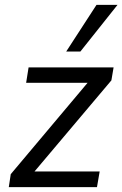

<svg xmlns="http://www.w3.org/2000/svg" viewBox="-20 -766 501 786"><path d="M16 0 24 -53 357 -449 356 -427H87L97 -490H445L436 -437L101 -40L102 -64H388L377 0ZM251 -555 375 -746H461L309 -555Z"/></svg>

Font: Nunito Sans 10pt SemiCondensed
Style: Italic
Weight: 400
Width: 4
Italic angle: -9°
Designer: Vernon Adams
Foundry: Vernon Adams
Version: Version 3.101;gftools[0.9.27]